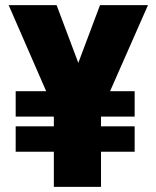

<svg xmlns="http://www.w3.org/2000/svg" viewBox="-20 -727 608 747"><path d="M284.7 -482.4 369.1 -707H555.7L408.2 -372.1H503.9V-273.4H373V-235.4H503.9V-136.7H373V0H189.5V-136.7H41V-235.4H189.5V-273.4H41V-372.1H159.7L13.7 -707H200.2Z"/></svg>

Font: Pretendard GOV Black
Style: Regular
Weight: 900
Designer: Base glyphs from Inter by Rasmus Andersson; Hangeul glyphs from Noto Sans CJK(Source Han Sans) by Jang Soo-young and Kan
Foundry: Kil Hyung-jin
Version: Version 1.309